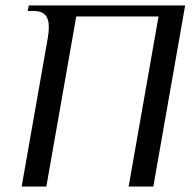

<svg xmlns="http://www.w3.org/2000/svg" viewBox="-20 -680 715 700"><path d="M154 -540Q158 -561 158 -583Q158 -611 145 -625.5Q132 -640 101 -640H81L85 -660H655L539 0H449L558 -620H258L149 0H59Z"/></svg>

Font: Philosopher
Style: Italic
Weight: 400
Italic angle: -10°
Designer: Jovanny Lemonad
Foundry: Jovanny Lemonad
Version: Version 2.000